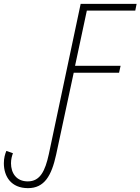

<svg xmlns="http://www.w3.org/2000/svg" viewBox="-116 -734 728 995"><path d="M29 241C114 241 151 177 175 67L266 -357H501L509 -393H273L334 -679H585L592 -714H302L137 65C118 152 92 206 28 206C-32 206 -59 162 -59 112C-59 91 -54 74 -49 60L-83 48C-90 65 -96 85 -96 112C-96 181 -58 241 29 241Z"/></svg>

Font: Noto Sans SemiCondensed ExtraLight
Style: Italic
Weight: 200
Width: 4
Italic angle: -12°
Designer: Monotype Design Team
Foundry: Monotype Imaging Inc.
Version: Version 2.013